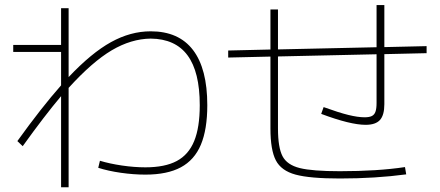

<svg xmlns="http://www.w3.org/2000/svg" viewBox="-20 -747 1769 772"><path d="M375 -72.3 381.8 -100.6Q420.4 -88.9 470.2 -81.5Q520 -74.2 564.5 -74.2Q643.1 -74.2 690.7 -99.6Q738.3 -125 760.7 -179.7Q783.2 -234.4 783.2 -324.2Q783.2 -458 734.1 -524.4Q685.1 -590.8 585.9 -591.8Q507.3 -590.8 429.2 -544.7Q351.1 -498.5 255.9 -393.6V5.9H225.6V-360.4Q159.2 -281.7 71.3 -159.2L49.8 -179.7Q147 -314.9 225.6 -403.8V-538.1H33.2V-566.4H225.6V-713.9H255.9V-437Q347.7 -534.2 426.3 -577.6Q504.9 -621.1 585.9 -621.1Q698.7 -621.1 756.1 -545.9Q813.5 -470.7 813.5 -324.2Q813.5 -226.6 787.6 -165Q761.7 -103.5 707 -74.2Q652.3 -44.9 564.5 -44.9Q517.6 -44.9 466.1 -52.2Q414.6 -59.6 375 -72.3Z M1067.4 -230.5V-519.5L897.5 -515.6V-543.9L1067.4 -547.9V-709H1097.7V-548.3L1494.1 -557.1V-726.6H1525.4V-557.6L1695.3 -561.5V-533.2L1525.4 -529.3V-328.1Q1525.4 -284.2 1507.8 -264.6Q1490.2 -245.1 1450.2 -245.1Q1388.7 -245.1 1271.5 -289.1L1281.2 -316.4Q1341.8 -294.4 1380.4 -284.9Q1418.9 -275.4 1446.3 -275.4Q1464.8 -275.4 1475.1 -280.5Q1485.4 -285.6 1489.7 -297.9Q1494.1 -310.1 1494.1 -333V-528.8L1097.7 -520V-230.5Q1097.7 -153.8 1116 -118.9Q1134.3 -84 1185.1 -71.3Q1235.8 -58.6 1346.7 -58.6Q1498 -58.6 1608.4 -75.2L1613.3 -45.9Q1488.8 -29.3 1346.7 -29.3Q1226.1 -29.3 1168.5 -44.9Q1110.8 -60.5 1089.1 -102.3Q1067.4 -144 1067.4 -230.5Z"/></svg>

Font: Pretendard GOV Thin
Style: Regular
Weight: 100
Designer: Base glyphs from Inter by Rasmus Andersson; Hangeul glyphs from Noto Sans CJK(Source Han Sans) by Jang Soo-young and Kan
Foundry: Kil Hyung-jin
Version: Version 1.309